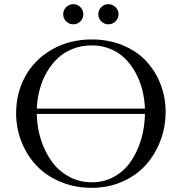

<svg xmlns="http://www.w3.org/2000/svg" viewBox="-20 -902 878 930"><path d="M58.1 -354Q58.1 -452.1 103 -533.2Q147.9 -614.3 232.4 -662.6Q316.9 -710.9 424.8 -710.9Q505.9 -710.9 573.7 -683.1Q641.6 -655.3 686.8 -607.4Q731.9 -559.6 757.1 -495.6Q782.2 -431.6 782.2 -359.9Q782.2 -286.6 756.8 -220Q731.4 -153.3 686 -102.8Q640.6 -52.2 572.8 -22.2Q504.9 7.8 424.8 7.8Q342.8 7.8 273.2 -21.2Q203.6 -50.3 157 -99.6Q110.4 -148.9 84.2 -214.8Q58.1 -280.8 58.1 -354ZM158.2 -350.1Q159.2 -286.1 177.7 -227.3Q196.3 -168.5 229.2 -121.8Q262.2 -75.2 313 -47.1Q363.8 -19 424.8 -19Q485.4 -19 534.7 -47.1Q584 -75.2 615.2 -122.1Q646.5 -168.9 663.8 -227.5Q681.2 -286.1 682.1 -350.1ZM158.2 -376H682.1Q680.2 -423.3 668.9 -467.5Q657.7 -511.7 636 -551Q614.3 -590.3 584.7 -619.4Q555.2 -648.4 513.9 -665.3Q472.7 -682.1 424.8 -682.1Q376 -682.1 333.7 -665.8Q291.5 -649.4 260.5 -620.6Q229.5 -591.8 207 -553Q184.6 -514.2 172.4 -469.2Q160.2 -424.3 158.2 -376ZM300.5 -798.6Q286.1 -813 286.1 -833Q286.1 -853 300.5 -867.4Q314.9 -881.8 335 -881.8Q355 -881.8 369.4 -867.4Q383.8 -853 383.8 -833Q383.8 -813 369.4 -798.6Q355 -784.2 335 -784.2Q314.9 -784.2 300.5 -798.6ZM470.5 -798.6Q456.1 -813 456.1 -833Q456.1 -853 470.5 -867.4Q484.9 -881.8 504.9 -881.8Q524.9 -881.8 539.6 -867.4Q554.2 -853 554.2 -833Q554.2 -813 539.6 -798.6Q524.9 -784.2 504.9 -784.2Q484.9 -784.2 470.5 -798.6Z"/></svg>

Font: Dehuti
Style: Bold
Weight: 700
Version: Version 1.2